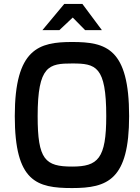

<svg xmlns="http://www.w3.org/2000/svg" viewBox="-20 -950 712 974"><path d="M171 -361C171 -618 229 -628 346 -628C466 -628 519 -615 519 -361C519 -145 477 -105 346 -105C209 -105 171 -140 171 -361ZM55 -361C55 -28 166 4 346 4C526 4 635 -38 635 -361C635 -704 519 -737 346 -737C178 -737 55 -704 55 -361ZM195 -797H281L349 -861L412 -797H497L398 -930H306Z"/></svg>

Font: Exo
Style: Demi Bold
Weight: 600
Designer: Natanael Gama
Version: Version 1.00